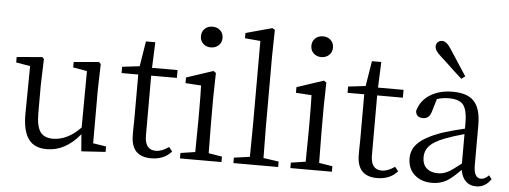

<svg xmlns="http://www.w3.org/2000/svg" viewBox="-53 -964 2978 1124"><g transform="rotate(5 1436.5 -402.5)"><path d="M252 14Q181 14 147 -30Q109 -78 110 -184L113 -462L30 -476V-508L180 -521L190 -510L185 -358V-190Q185 -114 209 -81Q232 -50 282 -50Q368 -50 445 -130L447 -462L365 -476V-508L513 -521L524 -510L520 -358V-44L597 -32V0L455 9L447 -91Q362 14 252 14Z M865 14Q747 14 747 -112Q747 -123 747 -146Q748 -177 748 -199V-468H650V-505L752 -517L776 -665H831L825 -514H975V-468H824V-116Q824 -32 889 -32Q924 -32 965 -61L985 -36Q941 14 865 14Z M1034 0V-32L1120 -45Q1122 -155 1122 -228V-284Q1122 -386 1120 -436L1028 -442V-475L1185 -527L1200 -517L1197 -375V-228Q1197 -155 1199 -45L1278 -32V0ZM1157 -785Q1185 -785 1203 -768Q1221 -751 1221 -724Q1221 -697 1202.5 -680Q1184 -663 1157 -663Q1130 -663 1112 -680Q1094 -697 1094 -724Q1094 -751 1112 -768Q1130 -785 1157 -785Z M1348 0V-32L1441 -45Q1443 -163 1443 -228V-726L1352 -734V-765L1507 -807L1522 -798L1519 -644V-228Q1519 -163 1521 -45L1611 -32V0Z M1683 0V-32L1769 -45Q1771 -155 1771 -228V-284Q1771 -386 1769 -436L1677 -442V-475L1834 -527L1849 -517L1846 -375V-228Q1846 -155 1848 -45L1927 -32V0ZM1806 -785Q1834 -785 1852 -768Q1870 -751 1870 -724Q1870 -697 1851.5 -680Q1833 -663 1806 -663Q1779 -663 1761 -680Q1743 -697 1743 -724Q1743 -751 1761 -768Q1779 -785 1806 -785Z M2193 14Q2075 14 2075 -112Q2075 -123 2075 -146Q2076 -177 2076 -199V-468H1978V-505L2080 -517L2104 -665H2159L2153 -514H2303V-468H2152V-116Q2152 -32 2217 -32Q2252 -32 2293 -61L2313 -36Q2269 14 2193 14Z M2517 14Q2454 14 2415 -20Q2373 -56 2373 -118Q2373 -171 2410 -207Q2450 -248 2548 -283Q2626 -307 2681 -319V-351Q2681 -431 2655 -461Q2631 -488 2572 -488Q2534 -488 2502 -477L2480 -403Q2468 -359 2431 -359Q2390 -359 2387 -397Q2403 -458 2457.5 -493Q2512 -528 2592 -528Q2677 -528 2716 -487Q2757 -444 2757 -348V-111Q2757 -35 2800 -35Q2823 -35 2845 -59L2862 -38Q2829 12 2775 12Q2737 12 2713.5 -11.5Q2690 -35 2683 -77Q2634 -27 2602 -8Q2563 14 2517 14ZM2546 -45Q2576 -45 2605 -60Q2631 -74 2681 -114V-287Q2612 -268 2569 -251Q2502 -226 2475 -193Q2454 -167 2454 -132Q2454 -89 2480 -66Q2504 -45 2546 -45ZM2634 -608Q2601 -637 2540 -695Q2516 -717 2504 -728Q2468 -759 2468 -783Q2468 -800 2478.5 -809.5Q2489 -819 2504 -819Q2530 -819 2557 -776L2656 -624Z"/></g></svg>

Font: Cactus Classical Serif
Style: Regular
Weight: 400
Designer: Henry Chan (via Glyphwiki)、田海東、宇文滿月
Foundry: Moonlit Owen
Version: Version 1.000